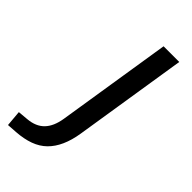

<svg xmlns="http://www.w3.org/2000/svg" viewBox="-331 -541 788 788"><g transform="rotate(45 63.5 -147.0)"><path d="M-108 193 -114 124 -69 120Q-23 116 2.5 89.5Q28 63 36 13L115 -487H206L128 7Q121 51 106 84.5Q91 118 68 140.5Q45 163 12 175Q-21 187 -64 190Z"/></g></svg>

Font: Nunito Sans 12pt Medium
Style: Italic
Weight: 500
Italic angle: -9°
Designer: Vernon Adams
Foundry: Vernon Adams
Version: Version 3.101;gftools[0.9.27]